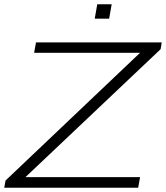

<svg xmlns="http://www.w3.org/2000/svg" viewBox="-32 -886 783 906"><path d="M-12 0 -6 -34 629 -637H129L138 -686H731L726 -654L88 -50H629L620 0ZM415 -798 427 -866H495L483 -798Z"/></svg>

Font: Archivo SemiExpanded Thin
Style: Italic
Weight: 250
Width: 6
Italic angle: -10°
Designer: Hector Gatti
Foundry: Omnibus-Type
Version: Version 2.001